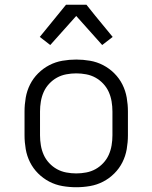

<svg xmlns="http://www.w3.org/2000/svg" viewBox="-20 -778 640 806"><path d="M300 8Q271 8 242 3Q213 -2 187 -15.5Q161 -29 140 -50Q119 -71 106 -97Q93 -123 88 -152Q83 -181 83 -210V-310Q83 -339 88 -368Q93 -397 106 -423Q119 -449 140 -470Q161 -491 187 -504.5Q213 -518 242 -523Q271 -528 300 -528Q329 -528 358 -523Q387 -518 413 -504.5Q439 -491 460 -470Q481 -449 494 -423Q507 -397 512 -368Q517 -339 517 -310V-210Q517 -181 512 -152Q507 -123 494 -97Q481 -71 460 -50Q439 -29 413 -15.5Q387 -2 358 3Q329 8 300 8ZM300 -50Q321 -50 342 -54Q363 -58 381 -68Q399 -78 413.5 -93.5Q428 -109 436.5 -128Q445 -147 448.5 -168Q452 -189 452 -210V-310Q452 -331 448.5 -352Q445 -373 436.5 -392Q428 -411 413.5 -426.5Q399 -442 381 -452Q363 -462 342 -466Q321 -470 300 -470Q279 -470 258 -466Q237 -462 219 -452Q201 -442 186.5 -426.5Q172 -411 163.5 -392Q155 -373 151.5 -352Q148 -331 148 -310V-210Q148 -189 151.5 -168Q155 -147 163.5 -128Q172 -109 186.5 -93.5Q201 -78 219 -68Q237 -58 258 -54Q279 -50 300 -50ZM191 -589 147 -623 257 -758H343L379 -713L453 -623L409 -589L300 -711Z"/></svg>

Font: Iosevka Aile Light
Style: Regular
Weight: 300
Designer: Belleve Invis
Foundry: Belleve Invis
Version: Version 27.3.5; ttfautohint (v1.8.4)